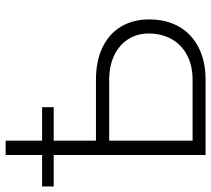

<svg xmlns="http://www.w3.org/2000/svg" viewBox="-75 -693 747 679"><g transform="rotate(-90 298.5 -353.5)"><path d="M569.3 -199.2Q569.3 -139.2 543.9 -94.2Q518.6 -49.3 470.2 -24.7Q421.9 0 355.5 0H89.8V-537.1H-21.5V-578.1H89.8V-707H140.6V-578.1H258.8V-537.1H140.6V-387.7H355.5Q421.9 -387.7 470 -364.7Q518.1 -341.8 543.7 -299.3Q569.3 -256.8 569.3 -199.2ZM355.5 -45.9Q406.2 -45.9 443.4 -65.7Q480.5 -85.4 500 -120.6Q519.5 -155.8 519.5 -201.2Q519.5 -241.7 499.5 -273.4Q479.5 -305.2 442.4 -323Q405.3 -340.8 355.5 -340.8H140.6V-45.9Z"/></g></svg>

Font: Pretendard Std ExtraLight
Style: Regular
Weight: 200
Designer: Base glyphs from Inter by Rasmus Andersson; Hangeul glyphs from Noto Sans CJK(Source Han Sans) by Jang Soo-young and Kan
Foundry: Kil Hyung-jin
Version: Version 1.309